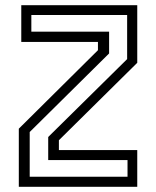

<svg xmlns="http://www.w3.org/2000/svg" viewBox="-20 -720 602 740"><path d="M94.5 -38.8H471.5V-103H165.8V-192L470 -492.2V-662.2H100.8V-598H400.5V-514L94.5 -211.2ZM52.5 0V-224L357.5 -526.5V-558.5H62V-700H509V-478L207 -179.5V-141.5H509V0Z"/></svg>

Font: Tourney Thin
Style: Regular
Weight: 100
Designer: Tyler Finck
Foundry: Etcetera Type Co
Version: Version 1.015